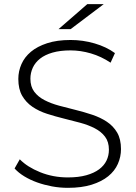

<svg xmlns="http://www.w3.org/2000/svg" viewBox="-20 -897 651 922"><path d="M306 5Q267 5 229.5 -2Q192 -9 158.5 -21Q125 -33 97 -50Q69 -67 50 -88L75 -132Q111 -95 173 -70Q235 -45 306 -45Q357 -45 394.5 -55.5Q432 -66 456 -84Q480 -102 491.5 -126Q503 -150 503 -178Q503 -216 484.5 -240.5Q466 -265 435 -281Q404 -297 365 -307.5Q326 -318 285.5 -328Q245 -338 206 -350.5Q167 -363 136 -384Q105 -405 86.5 -437Q68 -469 68 -518Q68 -555 83 -589Q98 -623 128.5 -648.5Q159 -674 206.5 -689.5Q254 -705 319 -705Q378 -705 434.5 -688.5Q491 -672 532 -642L511 -596Q466 -626 416.5 -640.5Q367 -655 319 -655Q269 -655 232.5 -644.5Q196 -634 172.5 -615.5Q149 -597 137.5 -572Q126 -547 126 -519Q126 -481 144.5 -456.5Q163 -432 194 -416Q225 -400 264 -389.5Q303 -379 343.5 -369Q384 -359 423 -346Q462 -333 493 -312.5Q524 -292 542.5 -260.5Q561 -229 561 -181Q561 -144 546 -110Q531 -76 499.5 -50.5Q468 -25 420 -10Q372 5 306 5ZM261 -757 399 -877H478L319 -757Z"/></svg>

Font: Montserrat-Alt1 Light
Style: Regular
Weight: 300
Designer: Differentunic
Foundry: Differentunic
Version: Version 7.222